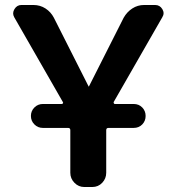

<svg xmlns="http://www.w3.org/2000/svg" viewBox="-20 -750 691 770"><path d="M232 -341 37 -681Q28 -697 38 -713.5Q48 -730 66 -730H114Q141 -730 162.5 -716Q184 -702 196 -679L335 -404Q335 -403 336 -403Q337 -403 337 -404L476 -679Q489 -702 510.5 -716Q532 -730 558 -730H602Q621 -730 631 -713.5Q641 -697 631 -681L436 -341Q435 -339 436.5 -336Q438 -333 440 -333H516Q537 -333 550.5 -319Q564 -305 564 -285Q564 -265 550.5 -251Q537 -237 516 -237H415Q406 -237 406 -228V-57Q406 -34 390 -17Q374 0 350 0H318Q295 0 278.5 -17Q262 -34 262 -57V-228Q262 -237 253 -237H152Q132 -237 118 -251Q104 -265 104 -285Q104 -305 118 -319Q132 -333 152 -333H228Q231 -333 232.5 -336Q234 -339 232 -341Z"/></svg>

Font: Rounded Mplus 1c Bold
Style: Bold
Weight: 700
Version: Version 1.059.20150529